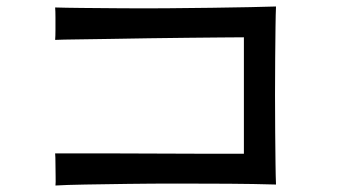

<svg xmlns="http://www.w3.org/2000/svg" viewBox="-20 -671 1040 592"><path d="M151 -99Q152 -108 151.5 -127Q151 -146 151 -166.5Q151 -187 150 -198Q169 -198 216 -198Q263 -198 327.5 -198Q392 -198 464 -197.5Q536 -197 605.5 -197Q675 -197 732 -197V-556Q708 -556 662 -555.5Q616 -555 558 -554.5Q500 -554 438 -553Q376 -552 318.5 -551Q261 -550 216.5 -549.5Q172 -549 150 -548Q151 -559 151 -578.5Q151 -598 151 -617.5Q151 -637 150 -648Q179 -647 232.5 -646.5Q286 -646 353.5 -645.5Q421 -645 493.5 -645.5Q566 -646 633 -647Q700 -648 752 -649Q804 -650 831 -651Q830 -630 829.5 -588Q829 -546 828.5 -491.5Q828 -437 828 -378.5Q828 -320 828.5 -265Q829 -210 829.5 -167Q830 -124 831 -102Q764 -104 686 -104.5Q608 -105 527.5 -105Q447 -105 373.5 -104Q300 -103 242 -102Q184 -101 151 -99Z"/></svg>

Font: Zen Kaku Gothic Antique Medium
Style: Regular
Weight: 500
Designer: Yoshimichi Ohira
Foundry: Positype
Version: Version 1.002